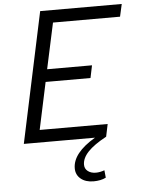

<svg xmlns="http://www.w3.org/2000/svg" viewBox="-61 -747 754 1027"><g transform="rotate(-5 316.0 -234.0)"><path d="M45 0 194 -700H632L617 -633H257L204 -387H445L431 -320H190L136 -67H501L487 0Q420 36 388 70Q356 104 356 139Q356 161 373 174Q390 187 416 187Q427 187 439.5 184.5Q452 182 462 178L466 218Q453 225 435.5 228.5Q418 232 400 232Q357 232 331 210.5Q305 189 305 154Q305 113 335.5 74.5Q366 36 427 0Z"/></g></svg>

Font: Red Hat Mono
Style: Italic
Weight: 300
Italic angle: -12°
Monospace: yes
Designer: Pentagram, MCKL
Foundry: Pentagram, MCKL
Version: Version 1.023